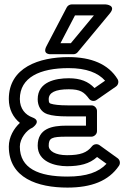

<svg xmlns="http://www.w3.org/2000/svg" viewBox="-20 -811 564 871"><path d="M284 -57C341.6 -57 386.2 -67.5 420.4 -98.8L463.2 -68C427.4 -29.6 372.4 -10 286 -10C154.4 -10 70 -47.6 70 -146C70 -182.7 100.9 -221.3 127.3 -231.8C127.3 -231.8 172.1 -261.8 126.6 -278.5C95.2 -290 70 -317.6 70 -362C70 -459.7 160.9 -502 291 -502C372 -502 425 -480.8 456.7 -444.9L408.6 -411.6C381 -440.9 345.1 -456 292 -456C232.7 -456 151 -440.3 151 -361C151 -331.1 165 -303.3 194.5 -293.3C217 -285.7 246.7 -283 286 -283H370V-241H281C216.5 -241 151 -228.5 151 -150C151 -76.9 229.8 -57 284 -57ZM284 -107C230.9 -107 201 -125.9 201 -150C201 -184.9 214.1 -191 281 -191H395C405.7 -191 420 -200.9 420 -216V-308C420 -318.7 410.1 -333 395 -333H286C249.3 -333 223.3 -336.3 210.5 -340.7C204.7 -342.7 201 -344.3 201 -361C201 -390.7 230.2 -406 292 -406C344.4 -406 361.6 -393.2 383.9 -363.1C391.6 -352.7 407.1 -349.8 418.2 -357.5L506.2 -418.5C516 -425.2 520.5 -440.4 513.3 -452.1C471.3 -520.6 393.5 -552 291 -552C157.4 -552 20 -504.9 20 -362C20 -315.2 39.6 -278.3 70.3 -253.5C42.9 -228.2 20 -189.5 20 -146C20 -2.9 151.6 40 286 40C393.6 40 472.9 10.4 519.7 -59C527 -69.8 524.6 -85.4 513.6 -93.3L431.6 -152.3C421.5 -159.6 405.7 -158.1 397.3 -147.4C374.7 -118.6 345.5 -107 284 -107ZM301.3 -615H254.3L320.1 -741H405.8ZM313 -565C320.1 -565 327.5 -568.3 332.2 -574L478.2 -750C510 -788.3 459 -791 459 -791H305C296.5 -791 287.2 -785.9 282.8 -777.6L190.8 -601.6C169.7 -561 213 -565 213 -565Z"/></svg>

Font: Fog Sans
Style: Outline
Weight: 700
Foundry: Intel Corporation
Version: Version 1.00